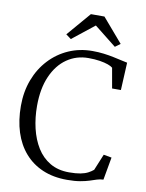

<svg xmlns="http://www.w3.org/2000/svg" viewBox="-103 -1034 850 1117"><g transform="rotate(10 322.0 -475.0)"><path d="M371 11Q290 11 227 -16Q164 -43 120.8 -92.8Q77.5 -142.5 55.2 -212Q33 -281.5 33 -367Q33 -451 59.8 -521.5Q86.5 -592 135 -644Q183.5 -696 248 -724.5Q312.5 -753 388.5 -753Q423.5 -753 455.2 -749Q487 -745 514.2 -739.2Q541.5 -733.5 563 -728.5Q584.5 -723.5 598 -721L590 -558H538L517 -677Q508 -685 488.5 -692Q469 -699 439.5 -703.8Q410 -708.5 372 -708.5Q301.5 -708.5 245.8 -670Q190 -631.5 157.8 -558.5Q125.5 -485.5 125.5 -382.5Q125.5 -313.5 140.2 -250.8Q155 -188 185.2 -139Q215.5 -90 263 -62Q310.5 -34 375.5 -34Q416 -34 442.8 -39.2Q469.5 -44.5 487 -53.8Q504.5 -63 517.5 -74L557 -170L604.5 -161.5L580.5 -27Q561 -26.5 542.5 -20.5Q524 -14.5 501.8 -7.2Q479.5 0 448 5.5Q416.5 11 371 11ZM251.5 -799.5 221 -822 341.5 -962.5H421.5L542 -822L511.5 -799.5L381.5 -902.5Z"/></g></svg>

Font: Merriweather 36pt Light
Style: Regular
Weight: 300
Designer: Eben Sorkin
Foundry: Eben Sorkin
Version: Version 2.100